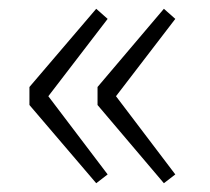

<svg xmlns="http://www.w3.org/2000/svg" viewBox="-20 -497 479 437"><path d="M199 -80 47 -258V-299L199 -477L225 -454L90 -278L225 -100ZM353 -80 202 -258V-299L353 -477L379 -454L244 -278L379 -100Z"/></svg>

Font: Noto Sans HK Thin ExtraLight
Style: Regular
Weight: 250
Version: Version 2.004-H2;hotconv 1.0.118;makeotfexe 2.5.65603